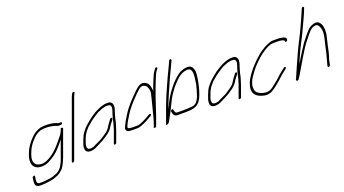

<svg xmlns="http://www.w3.org/2000/svg" viewBox="-61 -1300 3679 2052"><g transform="rotate(-20 1778.5 -274.0)"><path d="M564.8 -417H541.8C533.6 -417 523 -422.3 518.7 -425C502.4 -432.1 475.3 -438.2 454.1 -440C439 -441.3 427.9 -444.4 412.2 -443H390.2C373.9 -443 357.5 -441.8 343.8 -439C296.8 -426.3 260.1 -403.8 226.9 -368C189.4 -329.1 153.2 -283.6 131.2 -223L121 -195C117.6 -185.7 115.4 -177 114.5 -169C103.6 -113.5 117.3 -77.4 152.4 -56C186.8 -35 253.2 -38.4 297.9 -63C325.6 -76.6 350.3 -92.6 376.8 -112C421.9 -146.6 461.5 -195.4 498.4 -240C498.6 -240.7 499.2 -241.3 500.1 -242L430.2 -50C422.3 -28.3 414.6 -8.4 404.1 8C397 21.3 390.4 34.6 380.6 45C371.8 54 349.2 74.2 336.9 80C306.8 91.5 274.6 105.6 239.3 109L218.6 111C200.7 112.7 182 116 162.8 116H128.8C125.5 116 120.7 114.3 114.6 111C97 101.6 101.2 75.6 106.2 49L108.4 32C111.3 14.3 82.6 20.9 79.2 38L77 55C74.2 76.9 71.7 103.2 77.1 118C82 129 100.5 143 119 143H153C165.4 143 179.7 142.2 191.9 140.5C228.6 135.3 262.8 132.5 294.6 122C323.9 109.6 348 104.6 373.2 82C392.3 65.3 403.3 57.2 415.9 36C430.2 10.6 444.9 -16.3 457.2 -50L565.7 -348C568.3 -355.2 556.6 -359 549.2 -359C544.8 -359 542.3 -358 541.6 -356L534.7 -337C530.1 -324.6 525.2 -318.2 519.4 -306L510.3 -292L496.4 -274.5C490.9 -267.5 484.5 -259.7 477.4 -251L455.9 -225C417.9 -178.9 375.1 -134.9 326.2 -105C293.2 -84.8 256.1 -65 213.1 -69C148.4 -74.6 121.8 -123.1 148 -195L158.2 -223C172.6 -262.5 196.4 -300.5 221.4 -328C264.2 -377.5 306.7 -416 380.4 -416H403.4C419.7 -417.7 426.6 -414.2 441.3 -413C461 -411.1 484 -405.9 499.6 -400C505.8 -396.2 521.3 -390 532 -390H555C561.8 -390 570.3 -396.5 572.9 -403.5C575.4 -410.5 571.6 -417 564.8 -417Z M539.9 32C546.8 32 555.6 25.9 558.1 19L793.9 -629C796.1 -635 799.2 -641.7 803.2 -649L809.6 -661C811.5 -664.3 811.8 -667.7 810.7 -671C807.3 -681.1 790 -676.2 784 -665L778 -654C773.5 -645.3 769.8 -637 766.9 -629L531.1 19C528.6 25.9 532.9 32 539.9 32Z M1046.3 -9 1091.4 -133C1094.3 -141 1096.7 -148.3 1098.4 -155C1100.6 -161 1102.5 -167 1104 -173C1106.6 -180.3 1109.1 -188 1111.3 -196L1118.1 -220C1123.5 -245.9 1126.5 -267.8 1136.4 -295C1140.6 -306.7 1141.3 -314.2 1144.9 -324L1150.4 -339C1163.4 -374.8 1163.9 -401.7 1151.4 -420C1141.1 -435 1129.8 -441 1100.5 -441C1050.5 -441 1011.6 -422.7 973.4 -405C954.7 -396.3 941.6 -385.6 921.1 -374C900 -360.2 890.1 -354.7 873.8 -340L856.7 -326C851 -321.3 842.9 -314.7 832.4 -306C805.4 -283.7 784.8 -260.9 763.4 -232C748.8 -212.2 735.4 -182.5 725.8 -156L712.3 -119C705.4 -100 703.4 -92.5 703.4 -78C704 -62 702.4 -50.9 710.6 -40C719.5 -25.9 732.7 -18 759.6 -18C773.4 -18 795.4 -21.3 806.5 -26C828.9 -35.5 851.8 -47.4 874.5 -59L894.1 -69C908.4 -75.6 918.9 -81.6 931.8 -90C969.4 -114.6 1009.8 -137.4 1036.8 -178L1046.6 -194C1049.9 -199.3 1053.6 -205 1057.8 -211C1066.4 -225.1 1111.7 -268 1091.1 -276.5C1083.9 -279.5 1077 -276.7 1070.5 -268C1061.8 -255.4 1056.8 -247.5 1046.9 -236C1035 -219.9 1023.6 -202.1 1013 -184C995.2 -158.6 970.4 -142.4 945.4 -126L922.4 -111C901.3 -95.5 875.6 -85.2 851.9 -74C834.9 -67.5 818.9 -57.7 803.2 -50C795.4 -47.3 778.1 -45 769.4 -45C763.4 -45 758.5 -45.3 754.7 -46L744.2 -50C739.5 -53.6 732.2 -62.5 732.5 -70C732 -76.8 730.1 -91.1 733.8 -101C734.5 -105 736.4 -111 739.3 -119L758.6 -172C761 -176.7 763.8 -182.5 767 -189.5C782.7 -223.7 804.2 -245.6 825.3 -270C834.5 -278.5 860.4 -300 870.1 -308L887.2 -322C906.8 -338 938.3 -356.4 960 -371C966.4 -375.7 972.4 -379.3 978 -382C1012.8 -395.3 1046.6 -414 1090.7 -414C1096 -414 1101.6 -413.7 1107.3 -413C1136.9 -408.6 1136.4 -374.7 1123.4 -339L1118.7 -326C1113.3 -314.6 1113.7 -306.9 1109.4 -295C1099.6 -268 1097.2 -243 1090.3 -218L1083.6 -194C1081.4 -186 1079.2 -179 1077 -173L1071.7 -153L1019.3 -9C1016.5 -1.3 1020.2 5 1027.7 5C1035.2 5 1043.5 -1.3 1046.3 -9Z M1608.6 -323 1653.3 -446C1666.2 -481.4 1677.6 -505.7 1690.5 -537C1697.5 -556.4 1704.9 -568.4 1713.6 -581.5C1721.6 -593.4 1742.3 -610.8 1727.6 -618.5C1720.6 -622.2 1714 -620 1707.8 -612C1690.3 -590 1677.4 -570.7 1664.2 -539C1651.1 -507.2 1639.6 -482.4 1626.3 -446L1606 -390C1608.9 -418.1 1601.9 -437.5 1596.7 -458C1590.9 -474.7 1582.2 -486.7 1568.5 -496C1554.8 -504.4 1533.9 -517.6 1507.3 -509C1474.1 -499.2 1442.6 -468.4 1416.9 -442C1361.1 -386 1300.4 -325 1256.4 -251C1233.5 -215.5 1212.9 -180.6 1196.1 -143C1184 -119.6 1183.5 -109.3 1191.9 -96C1202.2 -77.2 1221.1 -78.6 1254 -77H1309C1334.4 -77 1347.5 -82.4 1369.1 -91L1398.5 -103C1425.3 -115.2 1446 -127.6 1472.1 -143L1487 -151C1505.6 -161.7 1498.8 -183.6 1479 -173L1464.1 -165C1439.1 -150.3 1420.3 -138 1394.2 -127L1365.9 -115C1348.9 -107.8 1338.8 -104 1318.9 -104H1263.9C1243.9 -105.1 1237.6 -105.6 1224.3 -108C1221 -109.3 1214.6 -119.1 1215.1 -124C1231.6 -169.3 1255.8 -204.6 1280.2 -245C1312.3 -297.3 1354.7 -345 1394.9 -387C1419.4 -412.7 1441.9 -437.5 1466.7 -458C1487.8 -476.7 1507.5 -489.6 1532.7 -480L1547.8 -472C1558.2 -465.6 1564.8 -455.8 1568.2 -443C1574.9 -425.7 1580 -407.8 1577 -382C1573.9 -364.1 1542.8 -245.2 1535.3 -215C1521.8 -165.8 1511.5 -114 1492.9 -63L1477.3 -20C1476.3 -17.3 1480.6 -17.3 1490.3 -20C1498.6 -17.3 1503.3 -17.3 1504.3 -20L1546.9 -137C1570.3 -201.5 1584.5 -256.8 1608.6 -323Z M1876.8 -637 1871.5 -625C1850 -576.9 1830.3 -539 1807 -489L1781.6 -433C1773.7 -415 1765.9 -397.7 1758.2 -381C1728.5 -317.1 1700.8 -249.4 1676.2 -182L1614.4 -12C1605.2 13.1 1642.8 -15.3 1647.9 -19C1654 -30.3 1660.6 -42 1667.7 -54L1686.8 -90C1712.5 -133.9 1739.3 -196.8 1765.2 -245C1789.3 -290 1810.5 -316.5 1836.1 -352C1848.4 -366.9 1864.2 -384.6 1876.5 -397C1920 -441 1954 -474.5 2020.4 -482C2061.5 -484.9 2070.1 -458.5 2074.6 -433C2078.6 -415 2069.2 -332.5 2063.4 -306C2051.8 -262 2046.2 -234.2 2029.8 -189C2025.7 -177.7 2021.7 -167.7 2017.9 -159C2011.2 -144.3 2000.7 -130.9 1992.7 -120C1985.5 -111 1961.2 -98.3 1949.9 -96C1923.1 -91.8 1870.4 -90 1837.8 -90H1775.8C1756.9 -90 1748.9 -96.1 1745.1 -113L1739.8 -134C1736.2 -150 1708.2 -136 1711.7 -120L1717 -99C1722.1 -75.4 1737.3 -62 1765.6 -62H1827.6C1880.6 -62 1942 -61.1 1981.6 -84C2019.2 -106.2 2038.2 -137.9 2056.8 -189C2065.6 -213.2 2074 -240.1 2079.4 -262C2092.3 -314.4 2111.5 -407.7 2103.7 -447C2094.3 -480.6 2083.2 -511.7 2027.3 -509C1988.8 -504.9 1965.7 -496.3 1936.3 -479C1892.2 -446.6 1851.5 -408.8 1815.8 -362C1786.9 -325.6 1766.4 -296.9 1740 -250C1725.4 -222.5 1709.6 -186.5 1693.8 -156L1703.2 -182C1734.4 -267.7 1773.1 -351.2 1807.9 -431L1833.2 -487C1856.8 -537 1876.8 -575.7 1898.1 -624L1903.5 -636C1909.7 -653.2 1883.7 -655.8 1876.8 -637Z M2465.3 -9 2510.4 -133C2513.3 -141 2515.7 -148.3 2517.4 -155C2519.6 -161 2521.5 -167 2523 -173C2525.6 -180.3 2528.1 -188 2530.3 -196L2537.1 -220C2542.5 -245.9 2545.5 -267.8 2555.4 -295C2559.6 -306.7 2560.3 -314.2 2563.9 -324L2569.4 -339C2582.4 -374.8 2582.9 -401.7 2570.4 -420C2560.1 -435 2548.8 -441 2519.5 -441C2469.5 -441 2430.6 -422.7 2392.4 -405C2373.7 -396.3 2360.6 -385.6 2340.1 -374C2319 -360.2 2309.1 -354.7 2292.8 -340L2275.7 -326C2270 -321.3 2261.9 -314.7 2251.4 -306C2224.4 -283.7 2203.8 -260.9 2182.4 -232C2167.8 -212.2 2154.4 -182.5 2144.8 -156L2131.3 -119C2124.4 -100 2122.4 -92.5 2122.4 -78C2123 -62 2121.4 -50.9 2129.6 -40C2138.5 -25.9 2151.7 -18 2178.6 -18C2192.4 -18 2214.4 -21.3 2225.5 -26C2247.9 -35.5 2270.8 -47.4 2293.5 -59L2313.1 -69C2327.4 -75.6 2337.9 -81.6 2350.8 -90C2388.4 -114.6 2428.8 -137.4 2455.8 -178L2465.6 -194C2468.9 -199.3 2472.6 -205 2476.8 -211C2485.4 -225.1 2530.7 -268 2510.1 -276.5C2502.9 -279.5 2496 -276.7 2489.5 -268C2480.8 -255.4 2475.8 -247.5 2465.9 -236C2454 -219.9 2442.6 -202.1 2432 -184C2414.2 -158.6 2389.4 -142.4 2364.4 -126L2341.4 -111C2320.3 -95.5 2294.6 -85.2 2270.9 -74C2253.9 -67.5 2237.9 -57.7 2222.2 -50C2214.4 -47.3 2197.1 -45 2188.4 -45C2182.4 -45 2177.5 -45.3 2173.7 -46L2163.2 -50C2158.5 -53.6 2151.2 -62.5 2151.5 -70C2151 -76.8 2149.1 -91.1 2152.8 -101C2153.5 -105 2155.4 -111 2158.3 -119L2177.6 -172C2180 -176.7 2182.8 -182.5 2186 -189.5C2201.7 -223.7 2223.2 -245.6 2244.3 -270C2253.5 -278.5 2279.4 -300 2289.1 -308L2306.2 -322C2325.8 -338 2357.3 -356.4 2379 -371C2385.4 -375.7 2391.4 -379.3 2397 -382C2431.8 -395.3 2465.6 -414 2509.7 -414C2515 -414 2520.6 -413.7 2526.3 -413C2555.9 -408.6 2555.4 -374.7 2542.4 -339L2537.7 -326C2532.3 -314.6 2532.7 -306.9 2528.4 -295C2518.6 -268 2516.2 -243 2509.3 -218L2502.6 -194C2500.4 -186 2498.2 -179 2496 -173L2490.7 -153L2438.3 -9C2435.5 -1.3 2439.2 5 2446.7 5C2454.2 5 2462.5 -1.3 2465.3 -9Z M3139.9 -420 3139.8 -428C3138.9 -444.3 3122.9 -452.2 3103 -456C3083.7 -461.7 3069.8 -463 3045.5 -463H2994.5C2984.5 -463 2975.2 -462 2966.4 -460C2947.5 -452.8 2917.7 -442.4 2898.2 -432C2863 -412.5 2829.4 -390.6 2799.1 -363C2750.9 -321 2696.3 -266.7 2656.1 -209C2634.2 -177.6 2618.7 -155.9 2603.7 -114.5C2594.4 -89 2590.4 -68.2 2591.8 -49C2592.6 -27 2596.3 -7.8 2608.8 6C2629.3 34.2 2664.1 50 2710.5 59C2740.1 65.9 2777.1 57.7 2802.7 42C2835 22.6 2872.9 -7.3 2901 -33C2922.8 -53.5 2946.3 -72.8 2967.8 -93C2982.3 -104.7 2992.1 -111.3 3006.8 -123L3016.7 -131C3033.5 -144.3 3020.1 -162.3 3003.2 -149L2993.3 -141C2978.5 -129.1 2966.3 -122.6 2952.7 -109C2930 -89.5 2905.9 -69.5 2884.5 -48C2868.5 -34 2842.4 -13.5 2824 0C2799.6 19 2778.3 31.1 2745.6 34C2739 34 2732.5 33.3 2726.4 32C2712.7 29.6 2695.2 27.7 2686 22C2657.3 12.3 2629.4 -6.2 2624.4 -34C2619.4 -56.5 2617.9 -79.5 2631 -115.5C2639 -137.4 2646.4 -153 2657.5 -169C2681.6 -206 2717.9 -254.5 2748.7 -285C2788.2 -325.5 2827.1 -361.8 2873.1 -390.5C2903.5 -409.5 2944.5 -436 2984.7 -436H3035.7C3062.3 -436 3090.3 -432.6 3106 -423C3112.3 -419.1 3111.1 -417.1 3111.2 -410C3112.1 -394 3140.7 -404 3139.9 -420Z M3399.4 -677 3397.2 -671C3392 -656.7 3386.5 -646.9 3378.6 -628C3360.5 -584.5 3347.3 -557.6 3324.2 -506C3283.8 -415.8 3242.4 -344.4 3202.9 -258C3161.8 -167.7 3122.5 -79.7 3085.1 8C3078.6 16.7 3079.2 23.3 3086.8 28C3096 36.1 3111.7 22.8 3116 11C3133.4 -15.5 3147.1 -36.3 3164.4 -67C3210 -146.7 3263.7 -236.6 3313.8 -310C3333 -337.5 3339.8 -341.3 3357.8 -365C3375.8 -389.9 3389.5 -405.4 3409.1 -426C3427.2 -444.8 3452.7 -459 3481.1 -459C3489.7 -459 3497.6 -453.7 3502.4 -449C3531.2 -412.1 3535.3 -365.5 3519.4 -295C3507.7 -250.2 3499.6 -210.6 3489.9 -170L3482.5 -136C3472.8 -96.6 3459.2 -55 3450.9 -19L3448.5 -4C3442.5 12.4 3472.5 9.9 3476.3 -9L3479.4 -23C3483.2 -48.8 3490.1 -74.5 3501.2 -105C3504.7 -116.3 3507.9 -128 3511 -140L3518.3 -174C3522.7 -198.6 3528.3 -218.7 3534.7 -246.5L3546.8 -299C3552.1 -319 3555.3 -336 3556.4 -350C3559.5 -398.8 3553.7 -444.1 3526.1 -470C3518.7 -478.3 3507.8 -486 3491.9 -486C3452 -486 3415.9 -466.4 3391.1 -440C3370.5 -418.2 3355.2 -399.9 3335.5 -375C3319.5 -351.1 3310.2 -346.1 3291.7 -318C3253.6 -261 3209.3 -190.9 3172.6 -128C3199.5 -194.2 3234.6 -271.9 3267.6 -334C3295.5 -386.6 3323.6 -443.8 3350.1 -503C3376.2 -559.8 3404.2 -616.1 3424.2 -671L3426.4 -677C3429.2 -684.7 3425.5 -691 3418 -691C3410.5 -691 3402.2 -684.7 3399.4 -677Z"/></g></svg>

Font: Take Off
Style: Drunk
Weight: 400
Foundry: Cannot Into Space Fonts
Version: Version 0.89